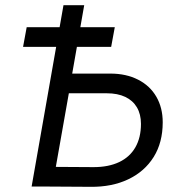

<svg xmlns="http://www.w3.org/2000/svg" viewBox="-20 -720 700 741"><path d="M181 -76 341 -75Q399 -75 440 -94.5Q481 -114 502.5 -151.5Q524 -189 524 -242Q524 -279 508.5 -305.5Q493 -332 463.5 -346Q434 -360 392 -360H236L249 -436H406Q467 -436 513 -412.5Q559 -389 583.5 -346.5Q608 -304 608 -248Q608 -170 573 -114Q538 -58 475 -28Q412 2 329 1L167 0ZM225 -700H305L252 -398L251 -390L182 0H102ZM83 -615H423L409 -539H69Z"/></svg>

Font: Fixel Italic Variable 20240409 Display Thin
Style: Italic
Weight: 100
Italic angle: -10°
Designer: AlfaBravo + MacPaw
Foundry: Kyrylo Tkachov, Marchela Mozhyna, Serhii Makarenko, Maria Weinstein, Zakhar Kryvoshyya
Version: Version 1.211;Glyphs 3.2 (3225)